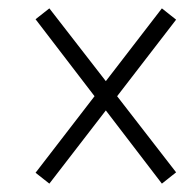

<svg xmlns="http://www.w3.org/2000/svg" viewBox="-20 -590 465 459"><path d="M98 -151 65 -177 206 -360 65 -544 98 -570 233 -396 367 -570 401 -543 260 -360 401 -178 367 -151 233 -326Z"/></svg>

Font: Noto Serif ExtraCondensed Light
Style: Italic
Weight: 300
Width: 2
Italic angle: -12°
Designer: Monotype Design Team
Foundry: Monotype Imaging Inc.
Version: Version 2.014; ttfautohint (v1.8.4.7-5d5b)